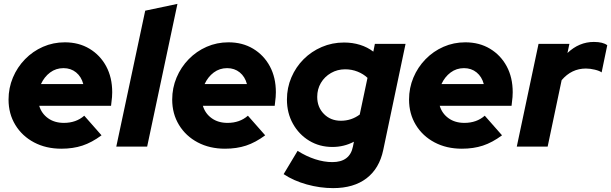

<svg xmlns="http://www.w3.org/2000/svg" viewBox="-20 -755 3148 989"><path d="M296 11Q217 11 155.5 -21.5Q94 -54 59 -111.5Q24 -169 24 -242Q24 -302 46.5 -355.5Q69 -409 109 -450Q149 -491 201.5 -514Q254 -537 314 -537Q386 -537 441 -504Q496 -471 527 -413.5Q558 -356 558 -280Q558 -269 557 -255Q556 -241 552 -210H182Q194 -170 227.5 -146Q261 -122 309 -122Q372 -122 414 -159L503 -58Q453 -21 404.5 -5Q356 11 296 11ZM191 -322H409Q399 -360 372 -382Q345 -404 307 -404Q268 -404 238 -381.5Q208 -359 191 -322Z M579 0 728 -700 894 -735 738 0Z M1139 11Q1060 11 998.5 -21.5Q937 -54 902 -111.5Q867 -169 867 -242Q867 -302 889.5 -355.5Q912 -409 952 -450Q992 -491 1044.5 -514Q1097 -537 1157 -537Q1229 -537 1284 -504Q1339 -471 1370 -413.5Q1401 -356 1401 -280Q1401 -269 1400 -255Q1399 -241 1395 -210H1025Q1037 -170 1070.5 -146Q1104 -122 1152 -122Q1215 -122 1257 -159L1346 -58Q1296 -21 1247.5 -5Q1199 11 1139 11ZM1034 -322H1252Q1242 -360 1215 -382Q1188 -404 1150 -404Q1111 -404 1081 -381.5Q1051 -359 1034 -322Z M1696 214Q1628 214 1560 195Q1492 176 1441 142L1513 22Q1557 50 1603 65Q1649 80 1692 80Q1782 80 1798 0L1803 -25Q1752 2 1692 2Q1626 2 1573 -30Q1520 -62 1489 -117.5Q1458 -173 1458 -242Q1458 -303 1481 -356.5Q1504 -410 1544 -450Q1584 -490 1637.5 -513Q1691 -536 1752 -536Q1796 -536 1834.5 -524Q1873 -512 1903 -489L1911 -529H2069L1954 18Q1934 113 1868 163.5Q1802 214 1696 214ZM1736 -133Q1790 -133 1833 -165L1873 -354Q1852 -374 1822 -386Q1792 -398 1758 -398Q1718 -398 1685 -379Q1652 -360 1633 -328Q1614 -296 1614 -256Q1614 -203 1648.5 -168Q1683 -133 1736 -133Z M2359 11Q2280 11 2218.5 -21.5Q2157 -54 2122 -111.5Q2087 -169 2087 -242Q2087 -302 2109.5 -355.5Q2132 -409 2172 -450Q2212 -491 2264.5 -514Q2317 -537 2377 -537Q2449 -537 2504 -504Q2559 -471 2590 -413.5Q2621 -356 2621 -280Q2621 -269 2620 -255Q2619 -241 2615 -210H2245Q2257 -170 2290.5 -146Q2324 -122 2372 -122Q2435 -122 2477 -159L2566 -58Q2516 -21 2467.5 -5Q2419 11 2359 11ZM2254 -322H2472Q2462 -360 2435 -382Q2408 -404 2370 -404Q2331 -404 2301 -381.5Q2271 -359 2254 -322Z M2642 0 2754 -529H2913L2903 -482Q2963 -539 3039 -539Q3086 -539 3108 -522L3079 -382Q3069 -390 3044.5 -396Q3020 -402 2998 -402Q2924 -402 2873 -342L2801 0Z"/></svg>

Font: Red Hat Display Black
Style: Italic
Weight: 900
Italic angle: -12°
Designer: Pentagram, MCKL
Foundry: Pentagram, MCKL
Version: Version 1.023; ttfautohint (v1.8.3)